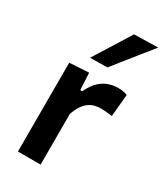

<svg xmlns="http://www.w3.org/2000/svg" viewBox="-194 -855 797 932"><g transform="rotate(30 204.0 -389.0)"><path d="M69.5 0Q69.5 -54 69.5 -104.5Q69.5 -155 69.5 -217V-267Q69.5 -323.5 69.5 -381.5Q69.5 -439.5 69.5 -498L177.5 -504.5L182.5 -409.5H193.5Q213.5 -452 238 -473.8Q262.5 -495.5 288.2 -503.2Q314 -511 336.5 -511Q348.5 -511 362.8 -509Q377 -507 389.5 -502L378 -377.5Q360 -380 345.2 -381.2Q330.5 -382.5 312.5 -382.5Q298.5 -382.5 282.5 -379Q266.5 -375.5 251 -365.2Q235.5 -355 221.5 -335.5Q207.5 -316 196.5 -284.5V-210.5Q196.5 -153.5 196.5 -103.8Q196.5 -54 196.5 0ZM145 -569.5Q177.5 -621 209.5 -672.2Q241.5 -723.5 273 -774.5L407 -777.5Q378.5 -742 350.5 -707.2Q322.5 -672.5 295.5 -638.5Q268.5 -604.5 241.5 -571Z"/></g></svg>

Font: Commissioner Thin SemiBold
Style: Regular
Weight: 600
Version: Version 1.000